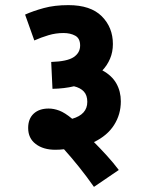

<svg xmlns="http://www.w3.org/2000/svg" viewBox="-20 -652 570 750"><path d="M78 -595Q109 -609 151 -620.5Q193 -632 247 -632Q334 -632 377.5 -588.5Q421 -545 421 -480Q421 -449 410 -423Q399 -397 380 -377Q417 -357 434.5 -326Q452 -295 452 -256Q452 -205 425.5 -163.5Q399 -122 347 -97Q372 -72 397.5 -44Q423 -16 444 12L347 78Q319 38 288.5 0Q258 -38 230 -69Q213 -67 196 -67Q149 -67 119.5 -89.5Q90 -112 90 -152Q90 -188 111.5 -208Q133 -228 170 -228Q190 -228 211.5 -220Q233 -212 262 -188Q321 -205 321 -254Q321 -280 307.5 -294.5Q294 -309 269 -315Q232 -306 185 -305L180 -410Q243 -412 268 -429Q293 -446 293 -474Q293 -502 274 -512.5Q255 -523 228 -523Q198 -523 169.5 -514.5Q141 -506 114 -494Z"/></svg>

Font: Noto Sans SemiCondensed
Style: Bold
Weight: 700
Width: 4
Designer: Monotype Design Team
Foundry: Monotype Imaging Inc.
Version: Version 2.013; ttfautohint (v1.8.4.7-5d5b)